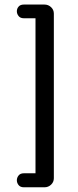

<svg xmlns="http://www.w3.org/2000/svg" viewBox="-20 -716 337 834"><path d="M213.9 58.2Q213.9 74.7 201.9 86.1Q189.9 97.5 173.4 97.5H83.5Q68.4 97.5 60.8 88Q53.2 78.5 53.2 67.1Q53.2 55.7 60.8 46.2Q68.4 36.7 83.5 36.7H134.2V-636.7H83.5Q68.4 -636.7 60.8 -646.2Q53.2 -655.7 53.2 -667.1Q53.2 -678.5 60.8 -687.3Q68.4 -696.2 83.5 -696.2H173.4Q189.9 -696.2 201.9 -684.8Q213.9 -673.4 213.9 -657Z"/></svg>

Font: Mandali
Style: Regular
Weight: 400
Designer: Purushoth Kumar Guthula
Foundry: Silikandhra, Hyderabad
Version: Version 1.0.5; ttfautohint (v1.2.25-373a) -l 7 -r 28 -G 50 -